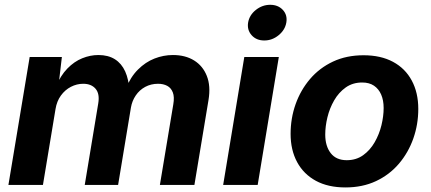

<svg xmlns="http://www.w3.org/2000/svg" viewBox="-20 -782 1823 812"><path d="M15.6 0 105.5 -541H241.7L226.1 -408.2L215.3 -413.1Q235.8 -462.4 264.9 -492.2Q293.9 -522 327.9 -535.6Q361.8 -549.3 396 -549.3Q437.5 -549.3 465.8 -531.5Q494.1 -513.7 509.5 -479.7Q524.9 -445.8 527.3 -396L511.7 -405.8Q531.7 -456.1 563.5 -487.8Q595.2 -519.5 633.3 -534.4Q671.4 -549.3 711.4 -549.3Q763.7 -549.3 800.8 -526.4Q837.9 -503.4 854.7 -460.9Q871.6 -418.5 861.8 -358.9L802.2 0H656.2L712.9 -340.8Q718.3 -372.1 710.9 -391.1Q703.6 -410.2 687.3 -418.9Q670.9 -427.7 648.4 -427.7Q618.7 -427.7 594.2 -414.6Q569.8 -401.4 554.2 -378.4Q538.6 -355.5 533.7 -327.1L479.5 0H338.4L395.5 -344.7Q402.3 -385.3 384.3 -406.5Q366.2 -427.7 332 -427.7Q304.7 -427.7 279.8 -414.8Q254.9 -401.9 237.5 -377.9Q220.2 -354 214.8 -320.8L161.6 0Z M923.8 0 1013.2 -541H1159.2L1069.8 0ZM1097.7 -610.8Q1064 -610.8 1044.2 -633.1Q1024.4 -655.3 1029.3 -686.5Q1034.7 -718.3 1062 -740Q1089.4 -761.7 1122.6 -761.7Q1156.2 -761.7 1176.3 -740Q1196.3 -718.3 1190.9 -686.5Q1185.5 -655.3 1158.4 -633.1Q1131.3 -610.8 1097.7 -610.8Z M1440.9 10.7Q1367.7 10.7 1315.9 -17.3Q1264.2 -45.4 1236.6 -96.4Q1209 -147.5 1209 -215.8Q1209 -281.7 1230.2 -341.6Q1251.5 -401.4 1291.3 -448Q1331.1 -494.6 1388.2 -521.5Q1445.3 -548.3 1517.6 -548.3Q1590.3 -548.3 1642.1 -520.5Q1693.8 -492.7 1721.4 -441.4Q1749 -390.1 1749 -321.3Q1749 -255.9 1728 -196.3Q1707 -136.7 1667.2 -89.8Q1627.4 -43 1570.3 -16.1Q1513.2 10.7 1440.9 10.7ZM1446.3 -104.5Q1486.3 -104.5 1515.9 -125.7Q1545.4 -147 1564.7 -180.7Q1584 -214.4 1593.3 -252.7Q1602.5 -291 1602.5 -325.2Q1602.5 -357.9 1592 -382.1Q1581.5 -406.2 1561.5 -419.7Q1541.5 -433.1 1511.7 -433.1Q1471.7 -433.1 1442.1 -412.1Q1412.6 -391.1 1393.3 -357.7Q1374 -324.2 1364.7 -285.9Q1355.5 -247.6 1355.5 -212.9Q1355.5 -164.1 1378.7 -134.3Q1401.9 -104.5 1446.3 -104.5Z"/></svg>

Font: Inter 17pt
Style: Bold Italic
Weight: 700
Italic angle: -9.3988°
Version: Version 4.001;git-66647c0bb